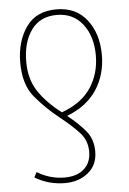

<svg xmlns="http://www.w3.org/2000/svg" viewBox="-55 -578 575 857"><g transform="rotate(-5 233.0 -150.0)"><path d="M76 -316Q76 -404 115.5 -458.5Q155 -513 230 -513Q303 -513 345.5 -458.5Q388 -404 388 -318Q388 -236 346 -173Q304 -110 215 -78Q148 -129 112 -184Q76 -239 76 -316ZM348 109Q348 54 317.5 17Q287 -20 237 -60Q327 -95 371 -162.5Q415 -230 415 -318Q415 -413 366.5 -475.5Q318 -538 230 -538Q139 -538 94 -473.5Q49 -409 49 -315Q49 -217 95 -161Q141 -105 204 -55Q258 -12 289.5 23Q321 58 321 108Q321 156 289.5 184.5Q258 213 202 213Q137 213 79 178L67 201Q129 238 202 238Q264 238 306 203.5Q348 169 348 109Z"/></g></svg>

Font: Noto Sans Display SemiCondensed Thin
Style: Regular
Weight: 250
Width: 4
Designer: Monotype Design team
Foundry: Monotype Imaging Inc.
Version: 1.000